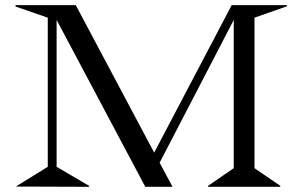

<svg xmlns="http://www.w3.org/2000/svg" viewBox="-20 -720 1166 740"><path d="M645 0H540L198.2 -643.1V-77.1L323.2 -3.9V0L41 -1L164.1 -77.1V-651.9L40 -694.8V-700.2H272L574.2 -131.8L873 -700.2H1085.9V-695.8L960.9 -651.9V-71.8L1060.1 -3.9V0H782.2V-3.9L880.9 -71.8V-643.1L595.2 -92.8Z"/></svg>

Font: Messapia
Style: Regular
Weight: 400
Designer: Luca Marsano
Foundry: Collletttivo
Version: Version 1.000;FEAKit 1.0